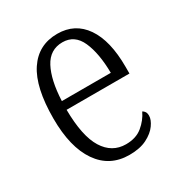

<svg xmlns="http://www.w3.org/2000/svg" viewBox="-136 -644 712 754"><g transform="rotate(-30 219.5 -267.0)"><path d="M237 10Q148 10 98.5 -61.5Q49 -133 49 -263Q49 -404 95.5 -474Q142 -544 228 -544Q308 -544 352 -480Q396 -416 396 -298V-267H111Q112 -147 147.5 -90Q183 -33 246 -33Q292 -33 321 -57Q350 -81 365 -113Q371 -110 375.5 -103.5Q380 -97 380 -85Q380 -67 364 -44.5Q348 -22 316.5 -6Q285 10 237 10ZM334 -306Q333 -395 308.5 -450Q284 -505 229 -505Q172 -505 144 -452Q116 -399 112 -306Z"/></g></svg>

Font: Noto Serif Tamil Condensed Light
Style: Italic
Weight: 300
Width: 3
Italic angle: -12°
Designer: Indian Type Foundry, Tom Grace, and the Monotype Design Team
Foundry: Monotype Imaging Inc.
Version: Version 2.003; ttfautohint (v1.8.4.7-5d5b)